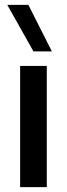

<svg xmlns="http://www.w3.org/2000/svg" viewBox="-20 -772 276 792"><path d="M63 -500V0H173V-500ZM118 -560H194L97 -752H10Z"/></svg>

Font: Gully Medium
Style: Regular
Weight: 500
Designer: jaikishan Patel
Foundry: MagicType
Version: Version 1.000;Glyphs 3.2 (3242)